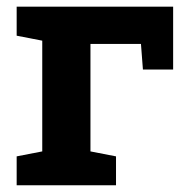

<svg xmlns="http://www.w3.org/2000/svg" viewBox="-20 -548 571 568"><path d="M29.3 0V-85.4L105 -100.1V-427.7L29.3 -442.4V-528.3H492.2V-342.3H402.8L397 -418H247.6V-100.1L323.2 -85.4V0Z"/></svg>

Font: Roboto Slab
Style: Bold
Weight: 700
Designer: Google
Version: Version 2.000; ttfautohint (v1.8.1.43-b0c9)